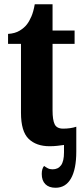

<svg xmlns="http://www.w3.org/2000/svg" viewBox="-20 -680 395 906"><path d="M214 10Q151 10 115 -25Q79 -60 79 -148V-473H18V-520Q51 -522 73 -535.5Q95 -549 107 -565Q118 -579 128 -602Q138 -625 144 -660H228V-536H332V-473H228V-159Q228 -114 238 -93.5Q248 -73 278 -73Q313 -73 340 -82V35Q340 118 315 162Q290 206 242 206Q211 206 194 189Q177 172 177 141Q177 116 188 103Q196 109 205.5 114Q215 119 228 119Q254 119 268 100Q282 81 282 39V4Q268 6 251 8Q234 10 214 10Z"/></svg>

Font: Noto Serif ExtraCondensed ExtraBold
Style: Regular
Weight: 800
Width: 2
Designer: Monotype Design Team
Foundry: Monotype Imaging Inc.
Version: Version 2.013; ttfautohint (v1.8.4.7-5d5b)